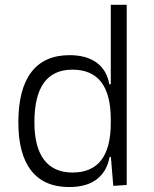

<svg xmlns="http://www.w3.org/2000/svg" viewBox="-20 -752 626 782"><path d="M261.2 9.8Q159.7 9.8 107.2 -57.1Q54.7 -124 54.7 -253.9Q54.7 -388.7 107.4 -458Q160.2 -527.3 263.2 -527.3Q331.5 -527.3 373.3 -497.1Q415 -466.8 425.3 -408.7H431.2V-732.4H496.1V1.5L441.4 4.9L431.6 -112.8H426.3Q416.5 -55.7 375.5 -22.9Q334.5 9.8 261.2 9.8ZM431.2 -251V-266.1Q431.2 -468.3 274.9 -468.3Q120.1 -468.3 120.1 -253.9Q120.1 -153.3 159.4 -101.3Q198.7 -49.3 275.4 -49.3Q431.2 -49.3 431.2 -251Z"/></svg>

Font: Cascadia Mono PL Light
Style: Regular
Weight: 300
Monospace: yes
Designer: Aaron Bell
Foundry: Saja Typeworks
Version: Version 2404.023; ttfautohint (v1.8.4)